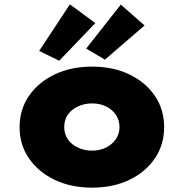

<svg xmlns="http://www.w3.org/2000/svg" viewBox="-20 -852 844 882"><path d="M403 10Q306 10 231 -26Q156 -62 113 -124.5Q70 -187 70 -268Q70 -349 113 -411.5Q156 -474 231 -510Q306 -546 403 -546Q500 -546 574.5 -510Q649 -474 691.5 -411.5Q734 -349 734 -268Q734 -187 691.5 -124.5Q649 -62 574.5 -26Q500 10 403 10ZM403 -160Q438 -160 466.5 -174Q495 -188 512 -212.5Q529 -237 529 -268Q529 -300 512 -325Q495 -350 466.5 -363.5Q438 -377 403 -377Q368 -377 338 -363Q308 -349 291.5 -325Q275 -301 275 -268Q275 -237 291.5 -212.5Q308 -188 338 -174Q368 -160 403 -160ZM462 -578 376 -629 535 -831 644 -735ZM252 -573 160 -618 301 -832 418 -746Z"/></svg>

Font: Lexend Exa Black
Style: Regular
Weight: 900
Designer: Bonnie Shaver-Troup, Thomas Jockin
Foundry: Lexend
Version: Version 1.007